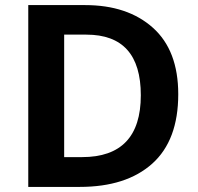

<svg xmlns="http://www.w3.org/2000/svg" viewBox="-20 -734 778 754"><path d="M680 -364Q680 -536 580.5 -625Q481 -714 314 -714H91V0H293Q476 0 578 -91.5Q680 -183 680 -364ZM533 -360Q533 -117 302 -117H232V-598H319Q533 -598 533 -360Z"/></svg>

Font: Noto Sans UI
Style: Bold
Weight: 700
Designer: Monotype Design Team
Foundry: Monotype Imaging Inc.
Version: Version 1.901